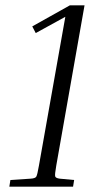

<svg xmlns="http://www.w3.org/2000/svg" viewBox="-20 -700 385 720"><path d="M101 -601 242 -680H297L191 -79Q185 -45 187 -38.5Q189 -32 204 -30L258 -25L254 0H15L19 -25L95 -30Q112 -31 116 -37.5Q120 -44 126 -79L225 -637L114 -576Z"/></svg>

Font: Inria Serif Light
Style: Italic
Weight: 300
Italic angle: -10°
Designer: Black Foundry Team
Foundry: Black Foundry
Version: Version 1.000; ttfautohint (v1.8.3)